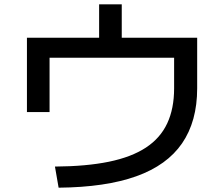

<svg xmlns="http://www.w3.org/2000/svg" viewBox="-20 -833 1040 891"><path d="M235 -60Q381 -61 485.5 -82.5Q590 -104 657 -148Q724 -192 756 -260.5Q788 -329 788 -423V-565H210V-313H105V-658H440V-813H545V-658H895V-423Q895 -270 825 -168Q755 -66 612.5 -15Q470 36 252 38Z"/></svg>

Font: M PLUS 1 Medium
Style: Regular
Weight: 500
Designer: Coji Morishita
Foundry: UNDERFOREST DESIGN
Version: Version 1.001